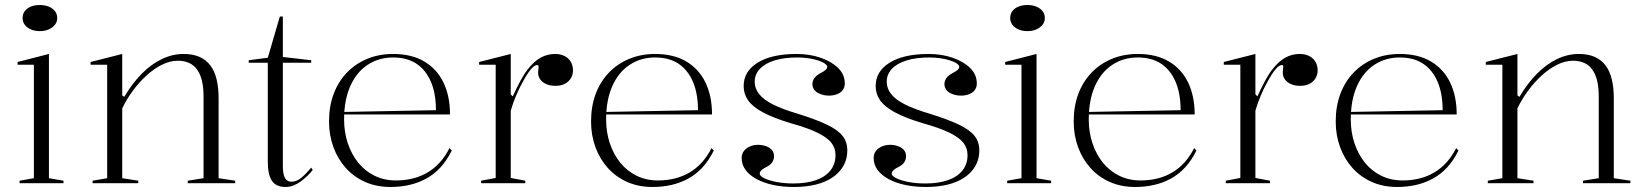

<svg xmlns="http://www.w3.org/2000/svg" viewBox="-20 -730 6550 765"><path d="M139 -606Q118 -606 102.5 -613Q87 -620 78.5 -631.5Q70 -643 70 -658Q70 -674 78.5 -685.5Q87 -697 102.5 -703.5Q118 -710 139 -710Q159 -710 174.5 -703.5Q190 -697 199 -685.5Q208 -674 208 -658Q208 -643 199 -631.5Q190 -620 174.5 -613Q159 -606 139 -606ZM58 0V-10L115 -20V-472H50V-483L175 -515V-20L233 -10V0Z M917 -10V0H728V-10L791 -20V-346Q791 -417 765.5 -452.5Q740 -488 689 -488Q657 -488 625 -472Q593 -456 563.5 -429Q534 -402 509 -368Q484 -334 467 -298V-20L531 -10V0H349V-10L407 -20V-472H341V-483L467 -515V-350L475 -344Q507 -398 544.5 -436Q582 -474 624.5 -494.5Q667 -515 712 -515Q748 -515 774.5 -503.5Q801 -492 818 -469.5Q835 -447 843 -414Q851 -381 851 -338V-20Z M1118 15Q1080 15 1063.5 -9.5Q1047 -34 1047 -86V-480H971V-490L1047 -500L1095 -664H1107V-503L1220 -490V-480H1107V-69Q1107 -35 1115.5 -20.5Q1124 -6 1141 -6Q1162 -6 1181 -22Q1200 -38 1220 -62L1226 -53Q1217 -41 1205 -29.5Q1193 -18 1179 -7.5Q1165 3 1149.5 9Q1134 15 1118 15Z M1546 -515Q1620 -515 1670.5 -485Q1721 -455 1747 -401Q1773 -347 1773 -274H1351V-284L1717 -291Q1717 -357 1697 -404Q1677 -451 1639.5 -476Q1602 -501 1546 -501Q1489 -501 1444.5 -471.5Q1400 -442 1375.5 -386.5Q1351 -331 1351 -254Q1351 -203 1366 -158.5Q1381 -114 1408 -81Q1435 -48 1473 -29.5Q1511 -11 1558 -11Q1593 -11 1625 -19Q1657 -27 1684 -43Q1711 -59 1733 -83.5Q1755 -108 1771 -140L1780 -130Q1760 -90 1734.5 -62.5Q1709 -35 1677.5 -18Q1646 -1 1610.5 7Q1575 15 1536 15Q1480 15 1435 -5Q1390 -25 1358 -60.5Q1326 -96 1308.5 -143.5Q1291 -191 1291 -246Q1291 -307 1309.5 -356Q1328 -405 1362 -440.5Q1396 -476 1443 -495.5Q1490 -515 1546 -515Z M1897 0V-10L1955 -21V-472H1889V-483L2015 -515V-354L2023 -346Q2039 -381 2053.5 -408Q2068 -435 2083 -454Q2108 -486 2134.5 -500.5Q2161 -515 2192 -515Q2212 -515 2228 -507.5Q2244 -500 2253.5 -485Q2263 -470 2263 -449Q2263 -433 2255 -419Q2247 -405 2231.5 -396.5Q2216 -388 2193 -388Q2173 -388 2157.5 -394.5Q2142 -401 2133 -413Q2124 -425 2124 -440Q2124 -445 2124.5 -449Q2125 -453 2125.5 -457.5Q2126 -462 2126 -464Q2126 -471 2121 -471Q2109 -471 2094 -452.5Q2079 -434 2062 -402Q2049 -379 2036.5 -349.5Q2024 -320 2015 -289V-21L2073 -10V0Z M2590 -515Q2664 -515 2714.5 -485Q2765 -455 2791 -401Q2817 -347 2817 -274H2395V-284L2761 -291Q2761 -357 2741 -404Q2721 -451 2683.5 -476Q2646 -501 2590 -501Q2533 -501 2488.5 -471.5Q2444 -442 2419.5 -386.5Q2395 -331 2395 -254Q2395 -203 2410 -158.5Q2425 -114 2452 -81Q2479 -48 2517 -29.5Q2555 -11 2602 -11Q2637 -11 2669 -19Q2701 -27 2728 -43Q2755 -59 2777 -83.5Q2799 -108 2815 -140L2824 -130Q2804 -90 2778.5 -62.5Q2753 -35 2721.5 -18Q2690 -1 2654.5 7Q2619 15 2580 15Q2524 15 2479 -5Q2434 -25 2402 -60.5Q2370 -96 2352.5 -143.5Q2335 -191 2335 -246Q2335 -307 2353.5 -356Q2372 -405 2406 -440.5Q2440 -476 2487 -495.5Q2534 -515 2590 -515Z M3144 15Q3099 15 3061 7Q3023 -1 2994.5 -16.5Q2966 -32 2950.5 -53Q2935 -74 2935 -101Q2935 -117 2944.5 -129Q2954 -141 2969 -147Q2984 -153 3000 -153Q3016 -153 3031 -148Q3046 -143 3055 -133Q3064 -123 3064 -108Q3064 -95 3057.5 -84.5Q3051 -74 3038 -67Q3020 -58 3013.5 -51.5Q3007 -45 3007 -38Q3007 -29 3025 -20Q3043 -11 3073.5 -5Q3104 1 3141 1Q3193 1 3230.5 -12Q3268 -25 3288.5 -50.5Q3309 -76 3309 -112Q3309 -140 3292.5 -161Q3276 -182 3237.5 -201Q3199 -220 3131 -239Q3061 -260 3019.5 -282.5Q2978 -305 2960.5 -330.5Q2943 -356 2943 -387Q2943 -446 2999 -480.5Q3055 -515 3154 -515Q3206 -515 3249.5 -500Q3293 -485 3319.5 -459Q3346 -433 3346 -397Q3346 -381 3337 -370Q3328 -359 3313.5 -354Q3299 -349 3283 -349Q3270 -349 3258.5 -352Q3247 -355 3237.5 -360.5Q3228 -366 3222.5 -375Q3217 -384 3217 -395Q3217 -421 3248 -438Q3264 -446 3270 -452Q3276 -458 3276 -464Q3276 -470 3266 -477Q3256 -484 3238.5 -489.5Q3221 -495 3200 -498Q3179 -501 3157 -501Q3105 -501 3067 -489.5Q3029 -478 3008 -456Q2987 -434 2987 -404Q2987 -378 3004.5 -355.5Q3022 -333 3059.5 -314Q3097 -295 3158 -277Q3232 -254 3275.5 -233Q3319 -212 3337.5 -188Q3356 -164 3356 -131Q3356 -96 3340.5 -69Q3325 -42 3297 -23Q3269 -4 3230 5.5Q3191 15 3144 15Z M3670 15Q3625 15 3587 7Q3549 -1 3520.5 -16.5Q3492 -32 3476.5 -53Q3461 -74 3461 -101Q3461 -117 3470.5 -129Q3480 -141 3495 -147Q3510 -153 3526 -153Q3542 -153 3557 -148Q3572 -143 3581 -133Q3590 -123 3590 -108Q3590 -95 3583.5 -84.5Q3577 -74 3564 -67Q3546 -58 3539.5 -51.5Q3533 -45 3533 -38Q3533 -29 3551 -20Q3569 -11 3599.5 -5Q3630 1 3667 1Q3719 1 3756.5 -12Q3794 -25 3814.5 -50.5Q3835 -76 3835 -112Q3835 -140 3818.5 -161Q3802 -182 3763.5 -201Q3725 -220 3657 -239Q3587 -260 3545.5 -282.5Q3504 -305 3486.5 -330.5Q3469 -356 3469 -387Q3469 -446 3525 -480.5Q3581 -515 3680 -515Q3732 -515 3775.5 -500Q3819 -485 3845.5 -459Q3872 -433 3872 -397Q3872 -381 3863 -370Q3854 -359 3839.5 -354Q3825 -349 3809 -349Q3796 -349 3784.5 -352Q3773 -355 3763.5 -360.5Q3754 -366 3748.5 -375Q3743 -384 3743 -395Q3743 -421 3774 -438Q3790 -446 3796 -452Q3802 -458 3802 -464Q3802 -470 3792 -477Q3782 -484 3764.5 -489.5Q3747 -495 3726 -498Q3705 -501 3683 -501Q3631 -501 3593 -489.5Q3555 -478 3534 -456Q3513 -434 3513 -404Q3513 -378 3530.5 -355.5Q3548 -333 3585.5 -314Q3623 -295 3684 -277Q3758 -254 3801.5 -233Q3845 -212 3863.5 -188Q3882 -164 3882 -131Q3882 -96 3866.5 -69Q3851 -42 3823 -23Q3795 -4 3756 5.5Q3717 15 3670 15Z M4074 -606Q4053 -606 4037.5 -613Q4022 -620 4013.5 -631.5Q4005 -643 4005 -658Q4005 -674 4013.5 -685.5Q4022 -697 4037.5 -703.5Q4053 -710 4074 -710Q4094 -710 4109.5 -703.5Q4125 -697 4134 -685.5Q4143 -674 4143 -658Q4143 -643 4134 -631.5Q4125 -620 4109.5 -613Q4094 -606 4074 -606ZM3993 0V-10L4050 -20V-472H3985V-483L4110 -515V-20L4168 -10V0Z M4513 -515Q4587 -515 4637.5 -485Q4688 -455 4714 -401Q4740 -347 4740 -274H4318V-284L4684 -291Q4684 -357 4664 -404Q4644 -451 4606.5 -476Q4569 -501 4513 -501Q4456 -501 4411.5 -471.5Q4367 -442 4342.5 -386.5Q4318 -331 4318 -254Q4318 -203 4333 -158.5Q4348 -114 4375 -81Q4402 -48 4440 -29.5Q4478 -11 4525 -11Q4560 -11 4592 -19Q4624 -27 4651 -43Q4678 -59 4700 -83.5Q4722 -108 4738 -140L4747 -130Q4727 -90 4701.5 -62.5Q4676 -35 4644.5 -18Q4613 -1 4577.5 7Q4542 15 4503 15Q4447 15 4402 -5Q4357 -25 4325 -60.5Q4293 -96 4275.5 -143.5Q4258 -191 4258 -246Q4258 -307 4276.5 -356Q4295 -405 4329 -440.5Q4363 -476 4410 -495.5Q4457 -515 4513 -515Z M4864 0V-10L4922 -21V-472H4856V-483L4982 -515V-354L4990 -346Q5006 -381 5020.5 -408Q5035 -435 5050 -454Q5075 -486 5101.5 -500.5Q5128 -515 5159 -515Q5179 -515 5195 -507.5Q5211 -500 5220.5 -485Q5230 -470 5230 -449Q5230 -433 5222 -419Q5214 -405 5198.5 -396.5Q5183 -388 5160 -388Q5140 -388 5124.5 -394.5Q5109 -401 5100 -413Q5091 -425 5091 -440Q5091 -445 5091.5 -449Q5092 -453 5092.5 -457.5Q5093 -462 5093 -464Q5093 -471 5088 -471Q5076 -471 5061 -452.5Q5046 -434 5029 -402Q5016 -379 5003.5 -349.5Q4991 -320 4982 -289V-21L5040 -10V0Z M5557 -515Q5631 -515 5681.5 -485Q5732 -455 5758 -401Q5784 -347 5784 -274H5362V-284L5728 -291Q5728 -357 5708 -404Q5688 -451 5650.5 -476Q5613 -501 5557 -501Q5500 -501 5455.5 -471.5Q5411 -442 5386.5 -386.5Q5362 -331 5362 -254Q5362 -203 5377 -158.5Q5392 -114 5419 -81Q5446 -48 5484 -29.5Q5522 -11 5569 -11Q5604 -11 5636 -19Q5668 -27 5695 -43Q5722 -59 5744 -83.5Q5766 -108 5782 -140L5791 -130Q5771 -90 5745.5 -62.5Q5720 -35 5688.5 -18Q5657 -1 5621.5 7Q5586 15 5547 15Q5491 15 5446 -5Q5401 -25 5369 -60.5Q5337 -96 5319.5 -143.5Q5302 -191 5302 -246Q5302 -307 5320.5 -356Q5339 -405 5373 -440.5Q5407 -476 5454 -495.5Q5501 -515 5557 -515Z M6476 -10V0H6287V-10L6350 -20V-346Q6350 -417 6324.5 -452.5Q6299 -488 6248 -488Q6216 -488 6184 -472Q6152 -456 6122.5 -429Q6093 -402 6068 -368Q6043 -334 6026 -298V-20L6090 -10V0H5908V-10L5966 -20V-472H5900V-483L6026 -515V-350L6034 -344Q6066 -398 6103.5 -436Q6141 -474 6183.5 -494.5Q6226 -515 6271 -515Q6307 -515 6333.5 -503.5Q6360 -492 6377 -469.5Q6394 -447 6402 -414Q6410 -381 6410 -338V-20Z"/></svg>

Font: Kalnia Light
Style: Regular
Weight: 300
Designer: Frida Medrano
Foundry: Frida Medrano
Version: Version 1.105